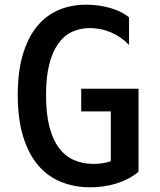

<svg xmlns="http://www.w3.org/2000/svg" viewBox="-20 -798 691 829"><path d="M370.6 10.7Q300.8 10.7 242.9 -12.9Q185.1 -36.6 143.8 -85.4Q102.5 -134.3 79.6 -209.5Q56.6 -284.7 56.6 -388.2Q56.6 -487.8 78.1 -561Q99.6 -634.3 138.7 -682.6Q177.7 -731 232.2 -754.4Q286.6 -777.8 352.5 -777.8Q381.3 -777.8 408.9 -773.7Q436.5 -769.5 460.9 -762Q485.4 -754.4 504.9 -744.4Q524.4 -734.4 537.1 -722.7V-604Q501.5 -640.6 458 -658.7Q414.6 -676.8 368.7 -676.8Q325.7 -676.8 290.8 -660.4Q255.9 -644 231 -608.9Q206.1 -573.7 192.4 -518.8Q178.7 -463.9 178.7 -387.2Q178.7 -309.1 192.9 -252.9Q207 -196.8 233.6 -160.6Q260.3 -124.5 298.1 -107.4Q335.9 -90.3 383.3 -90.3Q401.9 -90.3 421.4 -93Q440.9 -95.7 458.5 -102.1V-316.9H330.6V-415H578.1V-56.6Q538.6 -23.4 484.4 -6.3Q430.2 10.7 370.6 10.7Z"/></svg>

Font: Tauri
Style: Regular
Weight: 400
Designer: Yvonne Schüttler
Foundry: Yvonne Schüttler
Version: Version 1.003; ttfautohint (v0.93.8-669f) -l 13 -r 13 -G 200